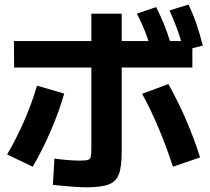

<svg xmlns="http://www.w3.org/2000/svg" viewBox="-20 -800 904 828"><path d="M208 -2.9 214.8 -116.2Q244.1 -111.8 273.7 -109.6Q303.2 -107.4 322.3 -107.4Q349.6 -107.4 359.1 -110.4Q368.7 -113.3 371.3 -123.5Q374 -133.8 374 -163.1V-508.8H41L40 -623H374V-741.2H504.9V-623H620.6Q601.1 -681.6 570.3 -741.2L653.3 -769.5Q689.9 -698.2 712.9 -623H761.2Q739.7 -692.9 710.9 -754.9L793 -780.3Q812.5 -739.7 826.9 -697.8Q841.3 -655.8 854.5 -603.5L809.6 -591.8V-508.8H504.9V-146.5Q504.9 -80.6 492.7 -48.6Q480.5 -16.6 448.5 -4.4Q416.5 7.8 350.6 7.8Q326.7 7.8 286.9 4.6Q247.1 1.5 208 -2.9ZM139.6 -430.7 256.8 -396.5Q235.4 -320.8 200 -238.3Q164.6 -155.8 121.1 -81.1L10.7 -133.8Q51.3 -203.1 85 -280.5Q118.7 -357.9 139.6 -430.7ZM592.8 -395.5 706.1 -437.5Q747.6 -363.8 783.2 -281.2Q818.8 -198.7 842.8 -121.1L725.6 -81.1Q700.2 -161.1 665 -244.9Q629.9 -328.6 592.8 -395.5Z"/></svg>

Font: Pretendard GOV
Style: Bold
Weight: 700
Designer: Base glyphs from Inter by Rasmus Andersson; Hangeul glyphs from Noto Sans CJK(Source Han Sans) by Jang Soo-young and Kan
Foundry: Kil Hyung-jin
Version: Version 1.309